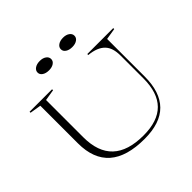

<svg xmlns="http://www.w3.org/2000/svg" viewBox="-219 -1139 1376 1376"><g transform="rotate(-45 469.5 -450.5)"><path d="M499 13Q318 13 228 -66Q138 -145 138 -303V-684L53 -698V-708H281V-698L196 -684V-307Q196 -158 274.5 -84Q353 -10 511 -10Q656 -10 727.5 -82.5Q799 -155 799 -301V-531Q799 -570 790 -599.5Q781 -629 761 -649.5Q741 -670 710.5 -682Q680 -694 638 -698V-708H901V-698L815 -684V-304Q815 -146 736.5 -66.5Q658 13 499 13ZM598 -914Q628 -914 647 -900.5Q666 -887 666 -866Q666 -845 647 -832Q628 -819 598 -819Q567 -819 547.5 -832Q528 -845 528 -866Q528 -887 547.5 -900.5Q567 -914 598 -914ZM362 -914Q392 -914 411 -900.5Q430 -887 430 -866Q430 -845 411 -832Q392 -819 362 -819Q331 -819 311.5 -832Q292 -845 292 -866Q292 -887 311.5 -900.5Q331 -914 362 -914Z"/></g></svg>

Font: Kalnia SemiExpanded ExtraLight
Style: Regular
Weight: 250
Width: 6
Designer: Frida Medrano
Foundry: Frida Medrano
Version: Version 1.105